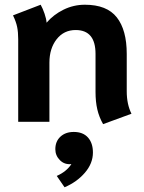

<svg xmlns="http://www.w3.org/2000/svg" viewBox="-20 -515 611 812"><path d="M384 -126V-287Q384 -388 300 -388Q250 -388 219.5 -349Q189 -310 189 -250V0H57V-349Q57 -379 52.5 -401Q48 -423 35 -450L152 -495Q161 -479 168.5 -457Q176 -435 177 -419Q206 -453 248.5 -474Q291 -495 339 -495Q432 -495 474 -441.5Q516 -388 516 -287V-129Q516 -74 536 -34L416 10Q399 -20 391.5 -52.5Q384 -85 384 -126ZM220 229Q261 211 282 179Q253 182 233.5 162.5Q214 143 214 116Q214 83 235.5 63Q257 43 292 43Q331 43 352 66.5Q373 90 373 130Q373 176 339 215.5Q305 255 253 277Z"/></svg>

Font: Niramit
Style: Bold
Weight: 700
Designer: Katatrad Aksorn Co.,Ltd.
Foundry: Cadson Demak Co.,Ltd.
Version: Version 1.001; ttfautohint (v1.6)